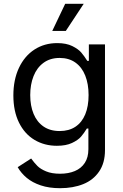

<svg xmlns="http://www.w3.org/2000/svg" viewBox="-20 -781 653 1017"><path d="M73.7 104.5 145 58.6Q162.1 82 178.2 98.1Q194.3 114.3 224.1 126.7Q253.9 139.2 298.3 139.2Q342.8 139.2 376.5 125Q410.2 110.8 429.2 81.8Q448.2 52.7 448.2 9.3V-100.1H439.9Q425.3 -75.7 409.2 -57.1Q393.1 -38.6 361.3 -23.7Q329.6 -8.8 281.2 -8.8Q215.3 -8.8 162.8 -40Q110.4 -71.3 80.6 -131.6Q50.8 -191.9 50.8 -275.4Q50.8 -358.4 80.3 -421.4Q109.9 -484.4 162.6 -518.6Q215.3 -552.7 283.2 -552.7Q331.1 -552.7 363 -536.9Q395 -521 410.4 -502.9Q425.8 -484.9 442.4 -458.5H450.7V-545.9H536.1V14.2Q536.1 82 505.1 127.4Q474.1 172.9 420.7 194.3Q367.2 215.8 298.3 215.8Q240.2 215.8 195.8 200.9Q151.4 186 121.6 161.1Q91.8 136.2 73.7 104.5ZM449.2 -277.3Q449.2 -335.9 431.6 -380.4Q414.1 -424.8 379.6 -449.5Q345.2 -474.1 295.9 -474.1Q245.6 -474.1 210.4 -448.2Q175.3 -422.4 157.7 -377.7Q140.1 -333 140.1 -277.3Q140.1 -220.7 158 -177.7Q175.8 -134.8 210.7 -110.8Q245.6 -86.9 295.9 -86.9Q345.2 -86.9 379.4 -109.6Q413.6 -132.3 431.4 -175Q449.2 -217.8 449.2 -277.3ZM325.2 -760.7H423.3L328.6 -617.2H256.8Z"/></svg>

Font: Raveo Variable
Style: Regular
Weight: 400
Designer: Jakub Foglar, Rasmus Andersson (Inter)
Foundry: Jakubfoglar.com
Version: Version 1.000;Glyphs 3.2.3 (3260)